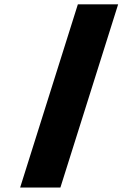

<svg xmlns="http://www.w3.org/2000/svg" viewBox="-20 -760 633 880"><path d="M72.3 99.6Q118.2 99.6 256.8 99.6Q323.2 -110.4 521.5 -740.2Q474.6 -740.2 336.9 -740.2Q270.5 -530.3 72.3 99.6Z"/></svg>

Font: Avakin
Style: Bold
Weight: 700
Designer: Herb Lubalin, Tom Carnase, Ed Benguiat, Adobe Type Staff
Version: Version 1.0